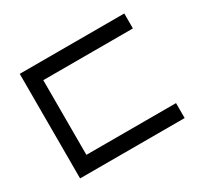

<svg xmlns="http://www.w3.org/2000/svg" viewBox="-139 -885 1158 1087"><g transform="rotate(-30 439.5 -342.0)"><path d="M781.2 -683.6V-585.9H195.3V-97.7H781.2V0H97.7V-683.6Z"/></g></svg>

Font: BabelStone Pigpen
Style: Regular
Weight: 400
Designer: Andrew West
Foundry: BabelStone
Version: Version 1.02 November 6, 2013